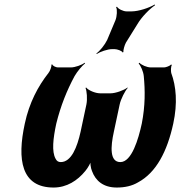

<svg xmlns="http://www.w3.org/2000/svg" viewBox="-20 -830 808 860"><path d="M91 -276C56 -115 75 10 220 10C279 10 327 -21 362 -64C374 -78 387 -102 390 -114H386C383 -102 386 -78 392 -64C408 -20 443 10 503 10C539 10 571 3 598 -13C680 -57 729 -152 756 -276C776 -368 769 -444 747 -503C745 -512 745 -533 750 -539L746 -541C742 -535 723 -528 715 -528H656C637 -528 614 -539 604 -549L601 -546C610 -536 622 -510 624 -489C630 -426 631 -357 615 -276C600 -207 570 -104 519 -104C471 -104 475 -172 490 -240L516 -362C521 -386 540 -423 552 -436L551 -438C536 -426 498 -412 475 -412H429C406 -412 375 -426 366 -438L363 -436C369 -423 372 -386 367 -362L341 -240C326 -172 300 -104 252 -104C241 -104 234 -109 229 -119C211 -151 218 -211 232 -276C252 -357 280 -426 314 -489C326 -510 348 -536 361 -546L360 -549C346 -539 317 -528 297 -528H239C231 -528 215 -535 214 -542L210 -540C212 -533 204 -511 197 -503C150 -443 111 -370 91 -276ZM497 -739 460 -651C450 -630 427 -601 412 -591L413 -588C428 -598 461 -610 483 -610H493C505 -610 527 -602 529 -595L533 -597C531 -604 538 -628 544 -639L595 -721C614 -754 652 -792 674 -806L673 -810C649 -795 601 -779 569 -779H547C532 -779 509 -790 504 -800L500 -798C506 -788 504 -756 497 -739Z"/></svg>

Font: Asimov
Style: EdgeExtremeIt
Weight: 500
Designer: Google
Version: Version 2.000980: 2014